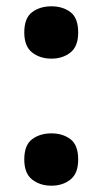

<svg xmlns="http://www.w3.org/2000/svg" viewBox="-20 -642 325 609"><path d="M143 -53Q107 -53 82 -72.5Q57 -92 57 -136Q57 -182 82 -200.5Q107 -219 143 -219Q179 -219 203.5 -200.5Q228 -182 228 -136Q228 -92 203.5 -72.5Q179 -53 143 -53ZM143 -456Q107 -456 82 -475.5Q57 -495 57 -539Q57 -585 82 -603.5Q107 -622 143 -622Q179 -622 203.5 -603.5Q228 -585 228 -539Q228 -495 203.5 -475.5Q179 -456 143 -456Z"/></svg>

Font: Noto Sans Malayalam UI
Style: Regular
Weight: 400
Designer: Jelle Bosma - Monotype Design Team
Foundry: Monotype Imaging Inc.
Version: Version 2.104